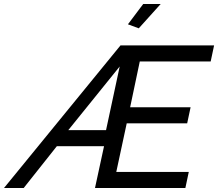

<svg xmlns="http://www.w3.org/2000/svg" viewBox="-100 -936 1086 956"><path d="M591 -795 537 -815 613 -916H700ZM500 -710H966L949 -630H596L548 -402H849L832 -322H531L479 -80H840L823 0H373L418 -208H183L18 0H-80ZM428 -288 496 -605 240 -288Z"/></svg>

Font: PTCRaleway Medium
Style: Italic
Weight: 500
Italic angle: -12°
Designer: Matt McInerney, Pablo Impallari, Rodrigo Fuenzalida
Foundry: Matt McInerney, Pablo Impallari, Rodrigo Fuenzalida
Version: Version 3.000g; ttfautohint (v1.5) -l 8 -r 28 -G 28 -x 14 -D